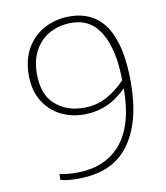

<svg xmlns="http://www.w3.org/2000/svg" viewBox="-80 -762 724 839"><g transform="rotate(-10 282.0 -342.5)"><path d="M122 2V-25Q156 -17 196 -17Q325 -17 394.5 -99.5Q464 -182 464 -345Q384 -262 274 -262Q218 -262 170.5 -286Q123 -310 94 -357.5Q65 -405 65 -472Q65 -542 94.5 -592.5Q124 -643 174 -669Q224 -695 284 -695Q499 -695 499 -366Q499 -188 425.5 -89Q352 10 199 10Q152 10 122 2ZM463 -380Q463 -510 419.5 -588Q376 -666 288 -666Q236 -666 193.5 -644Q151 -622 126 -578Q101 -534 101 -472Q101 -381 151 -336Q201 -291 278 -291Q332 -291 376 -313.5Q420 -336 463 -380Z"/></g></svg>

Font: Maitree ExtraLight
Style: Regular
Weight: 250
Designer: CadsonDemak Team
Foundry: CadsonDemak
Version: Version 1.002